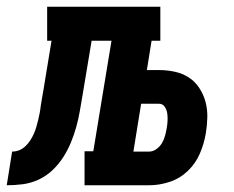

<svg xmlns="http://www.w3.org/2000/svg" viewBox="-76 -550 696 570"><path d="M-56 0 -40 -100Q-29 -100 -19 -104Q-9 -108 -0.5 -116Q8 -124 14 -133.5Q20 -143 24.5 -153Q29 -163 32 -173.5Q35 -184 37.5 -194.5Q40 -205 42 -215.5Q44 -226 45 -236Q47 -248 49 -260Q51 -272 53 -283L77 -429H64V-530H400V-429H374L360 -342H396Q420 -342 443 -337Q466 -332 484.5 -320Q503 -308 515.5 -289Q528 -270 534 -248Q540 -226 539.5 -202Q539 -178 535 -154Q530 -124 517.5 -94.5Q505 -65 481.5 -42.5Q458 -20 427.5 -10Q397 0 367 0H175V-101H201L255 -429H196L169 -267Q165 -244 161 -220.5Q157 -197 150.5 -173.5Q144 -150 134.5 -127Q125 -104 111.5 -83Q98 -62 79.5 -44.5Q61 -27 38 -16.5Q15 -6 -9 -3Q-33 0 -56 0ZM320 -100H367Q378 -100 388.5 -107.5Q399 -115 405 -125.5Q411 -136 414 -147Q417 -158 419 -170Q421 -181 421.5 -192Q422 -203 420.5 -213.5Q419 -224 413 -233Q407 -242 396 -242H343Z"/></svg>

Font: Iosevka Slab Extended Oblique
Style: Bold
Weight: 700
Width: 7
Italic angle: -9°
Monospace: yes
Designer: Belleve Invis
Foundry: Belleve Invis
Version: Version 11.1.1; ttfautohint (v1.8.3)